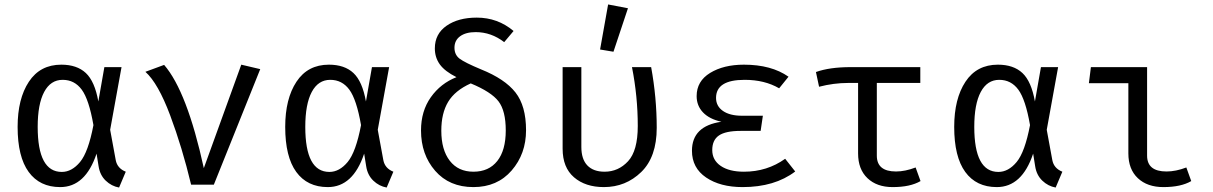

<svg xmlns="http://www.w3.org/2000/svg" viewBox="-20 -828 5440 861"><path d="M255 -538Q325 -538 365 -500.5Q405 -463 421 -373L448 -527H525L474 -246L499 -110Q506 -73 544 -58L514 13Q480 7 454 -18Q428 -43 422 -83L413 -139Q363 11 250 11Q158 11 108.5 -57Q59 -125 59 -259Q59 -385 109.5 -461.5Q160 -538 255 -538ZM261 -470Q207 -470 178 -415.5Q149 -361 149 -259Q149 -57 257 -57Q302 -57 339 -101.5Q376 -146 399 -267Q379 -382 346.5 -426Q314 -470 261 -470Z M837 0Q797 -167 743 -311Q689 -455 632 -506L716 -537Q819 -418 894 -74L1062 -538L1147 -518L939 0Z M1455 -538Q1525 -538 1565 -500.5Q1605 -463 1621 -373L1648 -527H1725L1674 -246L1699 -110Q1706 -73 1744 -58L1714 13Q1680 7 1654 -18Q1628 -43 1622 -83L1613 -139Q1563 11 1450 11Q1358 11 1308.5 -57Q1259 -125 1259 -259Q1259 -385 1309.5 -461.5Q1360 -538 1455 -538ZM1461 -470Q1407 -470 1378 -415.5Q1349 -361 1349 -259Q1349 -57 1457 -57Q1502 -57 1539 -101.5Q1576 -146 1599 -267Q1579 -382 1546.5 -426Q1514 -470 1461 -470Z M2118 -749Q2212 -749 2283 -689L2241 -639Q2183 -684 2113 -684Q2069 -684 2043.5 -665.5Q2018 -647 2018 -614Q2018 -582 2041.5 -564.5Q2065 -547 2137 -517Q2244 -474 2291.5 -413.5Q2339 -353 2339 -244Q2339 -138 2274.5 -63.5Q2210 11 2103 11Q1995 11 1931.5 -62Q1868 -135 1868 -243Q1868 -330 1912 -392Q1956 -454 2027 -482Q1975 -508 1952.5 -539Q1930 -570 1930 -611Q1930 -676 1982.5 -712.5Q2035 -749 2118 -749ZM2091 -454Q2020 -422 1989.5 -371Q1959 -320 1959 -242Q1959 -156 1997 -107Q2035 -58 2103 -58Q2172 -58 2210 -106Q2248 -154 2248 -243Q2248 -331 2215.5 -373.5Q2183 -416 2091 -454Z M2707 -808 2796 -791 2731 -596 2671 -606ZM2900 -527Q2925 -390 2925 -255Q2925 -124 2855.5 -56.5Q2786 11 2688 11Q2605 11 2554 -33Q2503 -77 2503 -161V-527H2587V-169Q2587 -114 2614 -86Q2641 -58 2691 -58Q2753 -58 2796.5 -105Q2840 -152 2840 -263Q2840 -396 2814 -527Z M3391 -241H3301Q3234 -241 3204 -220.5Q3174 -200 3174 -155Q3174 -110 3212 -84Q3250 -58 3316 -58Q3420 -58 3501 -116L3546 -59Q3454 11 3310 11Q3210 11 3146.5 -32Q3083 -75 3083 -152Q3083 -263 3215 -282Q3161 -294 3132.5 -324Q3104 -354 3104 -397Q3104 -464 3164.5 -501Q3225 -538 3316 -538Q3439 -538 3516 -484L3474 -432Q3409 -470 3319 -470Q3191 -470 3191 -389Q3191 -352 3222 -330.5Q3253 -309 3307 -309H3401Z M4086 -77 4108 -16Q4062 11 3983 11Q3912 11 3870 -29Q3828 -69 3828 -140V-456H3783Q3719 -456 3653 -439L3639 -505Q3700 -527 3795 -527H4107V-456H3912V-130Q3912 -59 3998 -59Q4039 -59 4086 -77Z M4455 -538Q4525 -538 4565 -500.5Q4605 -463 4621 -373L4648 -527H4725L4674 -246L4699 -110Q4706 -73 4744 -58L4714 13Q4680 7 4654 -18Q4628 -43 4622 -83L4613 -139Q4563 11 4450 11Q4358 11 4308.5 -57Q4259 -125 4259 -259Q4259 -385 4309.5 -461.5Q4360 -538 4455 -538ZM4461 -470Q4407 -470 4378 -415.5Q4349 -361 4349 -259Q4349 -57 4457 -57Q4502 -57 4539 -101.5Q4576 -146 4599 -267Q4579 -382 4546.5 -426Q4514 -470 4461 -470Z M5040 -455H4863L4872 -527H5124V-130Q5124 -59 5211 -59Q5253 -59 5300 -77L5322 -16Q5276 11 5197 11Q5125 11 5082.5 -29Q5040 -69 5040 -140Z"/></svg>

Font: Fira Mono
Style: Regular
Weight: 400
Designer: Carrois Corporate & Edenspiekermann AG
Foundry: Carrois Corporate GbR & Edenspiekermann AG
Version: Version 3.206;PS 003.206;hotconv 1.0.70;makeotf.lib2.5.58329